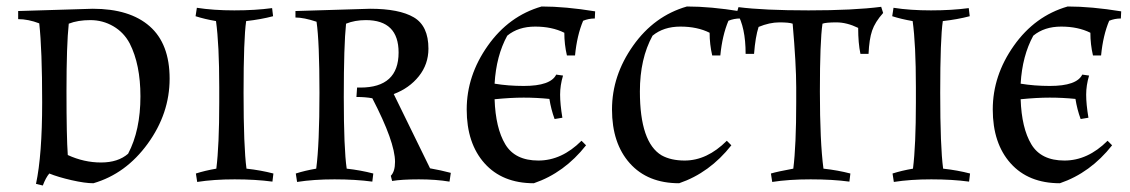

<svg xmlns="http://www.w3.org/2000/svg" viewBox="-20 -553 3484 592"><path d="M36 -519 266 -526Q380 -526 441.5 -472Q503 -418 503 -310.5Q503 -203 435.5 -110Q368 -17 268 12Q242 12 200.5 2.5Q159 -7 132 -18Q121 -5 112 19L91 14Q110 -75 110 -237.5Q110 -400 101 -481Q67 -494 36 -494ZM192 -480Q185 -415 185 -272.5Q185 -130 189 -75Q239 -52 291.5 -52Q344 -52 375 -79Q413 -151 413 -256Q413 -354 380 -419Q362 -453 329.5 -472Q297 -491 258.5 -491Q220 -491 192 -480Z M739 -488Q731 -434 731 -267Q731 -100 740 -33Q785 -28 823 -18L820 7Q768 0 703.5 0Q639 0 588 8L584 -18Q612 -27 647 -33Q656 -105 656 -237V-284Q656 -416 646 -488Q611 -494 583 -503L587 -529Q638 -521 702.5 -521Q767 -521 819 -528L822 -503Q784 -493 739 -488Z M891 -519 1121 -526Q1211 -526 1256 -499.5Q1301 -473 1301 -403Q1301 -355 1271.5 -318Q1242 -281 1194 -263L1306 -34Q1340 -28 1370 -20L1366 7Q1324 0 1271.5 0Q1219 0 1189 5L1185 -11Q1198 -24 1198 -54Q1198 -115 1128 -250Q1107 -254 1079 -254L1081 -283H1091Q1209 -283 1209 -391Q1209 -491 1108 -491Q1074 -491 1047 -480Q1040 -414 1040 -254Q1040 -94 1049 -33Q1093 -28 1131 -18L1128 7Q1076 0 1011.5 0Q947 0 896 8L892 -18Q920 -27 955 -33Q965 -108 965 -266.5Q965 -425 956 -486Q917 -499 891 -499Z M1773 -119 1787 -105Q1720 -20 1626 12Q1529 12 1474 -49.5Q1419 -111 1419 -215.5Q1419 -320 1484 -412Q1549 -504 1650 -533Q1723 -533 1815 -518L1814 -496Q1795 -496 1778 -489Q1759 -444 1753 -382H1728Q1720 -416 1720 -452Q1682 -471 1630 -471Q1578 -471 1544 -443Q1510 -381 1505 -295Q1547 -288 1595 -288Q1678 -288 1695 -323L1716 -320Q1707 -290 1707 -261Q1707 -232 1714 -190L1690 -186Q1679 -216 1674 -248Q1634 -252 1594.5 -252Q1555 -252 1505 -247Q1508 -158 1538 -108Q1568 -58 1640 -58Q1712 -58 1773 -119Z M2091 -58Q2160 -58 2221 -119L2235 -105Q2168 -20 2074 12Q1977 12 1922 -49.5Q1867 -111 1867 -215.5Q1867 -320 1932 -412Q1997 -504 2098 -533Q2171 -533 2263 -518L2262 -496Q2243 -496 2226 -489Q2207 -444 2201 -382H2176Q2168 -416 2168 -452Q2130 -471 2078 -471Q2026 -471 1992 -443Q1953 -372 1953 -271Q1953 -114 2020 -74Q2049 -58 2091 -58Z M2626 -467Q2591 -484 2559 -484Q2527 -484 2516 -480Q2508 -426 2508 -271Q2508 -116 2519 -33Q2564 -28 2602 -18L2599 7Q2547 0 2479.5 0Q2412 0 2361 8L2357 -18Q2377 -24 2426 -33Q2435 -105 2435 -237V-284Q2435 -354 2424 -480Q2413 -484 2383 -484Q2353 -484 2319 -470Q2309 -439 2305 -387H2279Q2279 -469 2252 -514L2257 -531Q2334 -521 2473 -521Q2612 -521 2697 -532L2703 -513Q2678 -485 2669 -458.5Q2660 -432 2658 -387H2633Q2626 -420 2626 -467Z M2887 -488Q2879 -434 2879 -267Q2879 -100 2888 -33Q2933 -28 2971 -18L2968 7Q2916 0 2851.5 0Q2787 0 2736 8L2732 -18Q2760 -27 2795 -33Q2804 -105 2804 -237V-284Q2804 -416 2794 -488Q2759 -494 2731 -503L2735 -529Q2786 -521 2850.5 -521Q2915 -521 2967 -528L2970 -503Q2932 -493 2887 -488Z M3395 -119 3409 -105Q3342 -20 3248 12Q3151 12 3096 -49.5Q3041 -111 3041 -215.5Q3041 -320 3106 -412Q3171 -504 3272 -533Q3345 -533 3437 -518L3436 -496Q3417 -496 3400 -489Q3381 -444 3375 -382H3350Q3342 -416 3342 -452Q3304 -471 3252 -471Q3200 -471 3166 -443Q3132 -381 3127 -295Q3169 -288 3217 -288Q3300 -288 3317 -323L3338 -320Q3329 -290 3329 -261Q3329 -232 3336 -190L3312 -186Q3301 -216 3296 -248Q3256 -252 3216.5 -252Q3177 -252 3127 -247Q3130 -158 3160 -108Q3190 -58 3262 -58Q3334 -58 3395 -119Z"/></svg>

Font: Almendra SC
Style: Regular
Weight: 400
Designer: Ana Sanfelippo
Foundry: Ana Sanfelippo
Version: Version 1.003